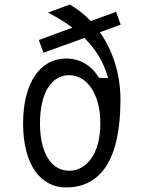

<svg xmlns="http://www.w3.org/2000/svg" viewBox="-20 -808 640 840"><path d="M269 12C422 12 507 -112 507 -371C507 -487 472 -589 417 -667L508 -700L488 -756L377 -716C349 -745 318 -770 285 -788L190 -753C230 -732 266 -710 297 -687L150 -633L170 -577L349 -642C400 -592 434 -535 453 -467H414C380 -522 330 -552 269 -552C157 -552 81 -447 81 -268C81 -88 157 12 269 12ZM283 -61C204 -61 155 -139 155 -268C155 -399 203 -479 283 -479C359 -479 419 -399 419 -268C419 -136 359 -61 283 -61Z"/></svg>

Font: Fliege Mono Light
Style: Regular
Weight: 300
Version: Version 0.020;Glyphs 3.3 (3306)